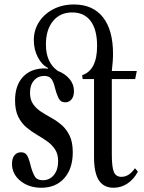

<svg xmlns="http://www.w3.org/2000/svg" viewBox="-20 -850 658 880"><path d="M169.5 10.5Q112 10.5 73.5 -21Q35 -52.5 35 -99Q35 -124 46.2 -138Q57.5 -152 76.5 -152Q95.5 -152 104.2 -137.5Q113 -123 121 -89Q128.5 -60.5 139 -42.2Q149.5 -24 176.5 -24Q208 -24 227.2 -48.2Q246.5 -72.5 246.5 -110.5Q246.5 -144 232.2 -165.5Q218 -187 195.5 -202.8Q173 -218.5 147.8 -233.2Q122.5 -248 100 -267.2Q77.5 -286.5 63.2 -315.8Q49 -345 49 -390Q49 -458.5 85.2 -497.5Q121.5 -536.5 185 -536.5Q189 -536.5 199.5 -535V-539Q172 -552 153.5 -587.5Q135 -623 135 -665.5Q135 -712.5 159 -749.5Q183 -786.5 224.5 -808Q266 -829.5 319 -829.5Q405.5 -829.5 451.8 -771Q498 -712.5 498 -603.5Q498 -586 496.5 -565.8Q495 -545.5 492.5 -524.5H607L599.5 -487.5H492.5V-143Q492.5 -82.5 502.2 -61Q512 -39.5 536.5 -39.5Q571.5 -39.5 598.5 -79L612 -63.5Q593.5 -28.5 564.5 -9Q535.5 10.5 500.5 10.5Q455.5 10.5 433.2 -23.5Q411 -57.5 411 -130.5V-487.5H359L356.5 -505.5Q425 -528 425 -639.5Q425 -713.5 395.8 -753.2Q366.5 -793 311 -793Q255.5 -793 223 -753.5Q190.5 -714 190.5 -646Q190.5 -563 245 -525Q278 -512.5 298.5 -488.2Q319 -464 319 -432.5Q319 -408.5 308 -394.8Q297 -381 279 -381Q257.5 -381 248 -401Q238.5 -421 233 -443.5Q225.5 -476 215 -489Q204.5 -502 183 -502Q154 -502 135.8 -481.2Q117.5 -460.5 117.5 -425Q117.5 -393 131.8 -372.8Q146 -352.5 168.2 -338Q190.5 -323.5 215.5 -309.8Q240.5 -296 262.8 -276.8Q285 -257.5 299.2 -228Q313.5 -198.5 313.5 -152Q313.5 -77.5 274.8 -33.5Q236 10.5 169.5 10.5Z"/></svg>

Font: Libre Caslon Condensed
Style: Regular
Weight: 400
Designer: Pablo Impallari, Rodrigo Fuenzalida, Katja Schimmel, Ertekin Erdin
Foundry: Pablo Impallari, Rodrigo Fuenzalida
Version: Version 2.000; ttfautohint (v1.8.4.7-5d5b);gftools[0.9.33]